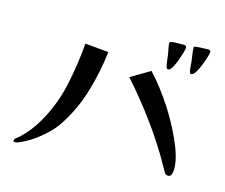

<svg xmlns="http://www.w3.org/2000/svg" viewBox="-105 -900 1210 1034"><g transform="rotate(15 500.0 -383.0)"><path d="M418 -606 287 -618Q277 -497 251.5 -379.5Q226 -262 164 -155Q129 -94 76 -44Q71 -39 59.5 -30.5Q48 -22 48 -14Q48 -9 51.5 -8Q55 -7 59 -7Q70 -7 91.5 -17.5Q113 -28 134.5 -41Q156 -54 165 -61Q197 -85 225 -112Q253 -139 275 -172Q338 -268 371.5 -380.5Q405 -493 418 -606ZM924 -89Q924 -125 911 -167.5Q898 -210 877.5 -254Q857 -298 835 -337.5Q813 -377 794 -406Q766 -449 735 -489.5Q704 -530 669 -568L562 -505Q649 -407 726.5 -301Q804 -195 868 -79Q871 -75 873.5 -69.5Q876 -64 879 -59Q884 -52 888.5 -49Q893 -46 902 -46Q916 -46 920 -62.5Q924 -79 924 -89ZM816 -738Q816 -743 812 -746Q808 -749 803 -749Q785 -749 765 -749Q745 -749 727 -745Q722 -744 722 -739Q722 -726 726 -707.5Q730 -689 732 -675Q734 -660 736 -641.5Q738 -623 742 -609Q744 -605 745.5 -602Q747 -599 752 -599Q759 -599 765 -605Q771 -610 780 -628Q789 -646 797 -668.5Q805 -691 810.5 -710.5Q816 -730 816 -738ZM948 -748Q948 -759 936 -759Q921 -759 898 -758Q875 -757 861 -755Q855 -754 855 -749Q855 -730 858.5 -710Q862 -690 864 -671Q865 -661 866 -644Q867 -627 870 -617Q872 -613 873 -610Q874 -607 879 -607Q886 -607 892 -613Q899 -618 908.5 -636Q918 -654 927 -677Q936 -700 942 -719.5Q948 -739 948 -748Z"/></g></svg>

Font: UoqMunThenKhung
Style: Regular
Weight: 400
Designer: Font-Kai, 金井和夫, 宇文滿月
Foundry: Kazuo Kanai, Moonlit Owen
Version: Version 1.197